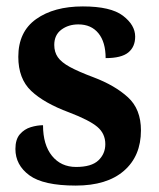

<svg xmlns="http://www.w3.org/2000/svg" viewBox="-20 -568 494 598"><path d="M216 10Q115 10 71.5 -22Q28 -54 28 -104Q28 -134 42 -150Q56 -166 76 -172Q96 -178 114 -178Q114 -117 142 -82.5Q170 -48 217 -48Q265 -48 286.5 -68.5Q308 -89 308 -119Q308 -152 283 -173Q258 -194 195 -218Q117 -247 77 -285Q37 -323 37 -391Q37 -469 92.5 -508.5Q148 -548 238 -548Q325 -548 363 -519Q401 -490 401 -454Q401 -422 379.5 -404.5Q358 -387 309 -387Q309 -437 286.5 -464.5Q264 -492 224 -492Q193 -492 171 -475.5Q149 -459 149 -428Q149 -406 160 -390Q171 -374 197.5 -359.5Q224 -345 272 -327Q338 -302 378.5 -265Q419 -228 419 -162Q419 -82 366 -36Q313 10 216 10Z"/></svg>

Font: Noto Serif Tamil SemiCondensed
Style: Bold Italic
Weight: 700
Width: 4
Italic angle: -12°
Designer: Indian Type Foundry, Tom Grace, and the Monotype Design Team
Foundry: Monotype Imaging Inc.
Version: Version 2.003; ttfautohint (v1.8.4.7-5d5b)